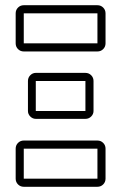

<svg xmlns="http://www.w3.org/2000/svg" viewBox="-20 -715 492 735"><path d="M40 -146Q40 -159 49 -168Q58 -177 71 -177H353Q366 -177 375 -168Q384 -159 384 -146V-31Q384 -18 375 -9Q366 0 353 0H71Q58 0 49 -9Q40 -18 40 -31ZM40 -664Q40 -677 49 -686Q58 -695 71 -695H353Q366 -695 375 -686Q384 -677 384 -664V-549Q384 -536 375 -527Q366 -518 353 -518H71Q58 -518 49 -527Q40 -536 40 -549ZM87 -405Q87 -418 96 -427Q105 -436 117 -436H307Q320 -436 329 -427Q338 -418 338 -405V-290Q338 -278 329 -269Q320 -260 307 -260H117Q105 -260 96 -269Q87 -278 87 -290ZM117 -290H307V-405H117ZM71 -549H353V-664H71ZM71 -31H353V-146H71Z"/></svg>

Font: Lichte PostBus
Style: Regular
Weight: 400
Designer: Peter Wiegel
Version: Version 1.001